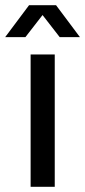

<svg xmlns="http://www.w3.org/2000/svg" viewBox="-45 -720 328 740"><path d="M73 0V-510H166V0ZM-25 -577 67 -700H171L263 -577H185L119 -662L53 -577Z"/></svg>

Font: MuseoModerno
Style: Regular
Weight: 400
Designer: Pablo Cosgaya, Héctor Gatti, Marcela Romero, and the Authors of The MuseoModerno Project.
Foundry: Omnibus-Type Team
Version: Version 1.001